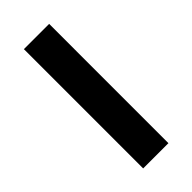

<svg xmlns="http://www.w3.org/2000/svg" viewBox="-184 -647 618 618"><g transform="rotate(-45 125.5 -337.5)"><path d="M183 -66V-609H68V-66Z"/></g></svg>

Font: Noto Sans Malayalam UI Condensed SemiBold
Style: Regular
Weight: 600
Width: 3
Designer: Jelle Bosma - Monotype Design Team
Foundry: Monotype Imaging Inc.
Version: Version 2.104